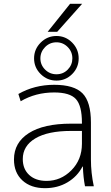

<svg xmlns="http://www.w3.org/2000/svg" viewBox="-20 -973 578 1003"><path d="M263 -530Q367 -530 411 -485.5Q455 -441 455 -333V-140Q455 -70 470 0H424Q415 -46 413 -103H411Q384 -51 332.5 -20.5Q281 10 215 10Q141 10 97 -30.5Q53 -71 53 -140Q53 -228 130.5 -277.5Q208 -327 351 -327H408V-332Q408 -421 376.5 -455.5Q345 -490 263 -490Q166 -490 88 -444L76 -482Q160 -530 263 -530ZM279 -807H229L346 -953H409ZM99 -142Q99 -90 132.5 -59Q166 -28 223 -28Q298 -28 353 -83.5Q408 -139 408 -222V-289H351Q230 -289 164.5 -250Q99 -211 99 -142ZM357 -750.5Q391 -716 391 -668Q391 -620 357 -586Q323 -552 275 -552Q227 -552 192.5 -586Q158 -620 158 -668Q158 -716 192.5 -750.5Q227 -785 275 -785Q323 -785 357 -750.5ZM358 -668Q358 -703 333.5 -727.5Q309 -752 275 -752Q240 -752 215.5 -727Q191 -702 191 -668Q191 -634 215.5 -609.5Q240 -585 275 -585Q310 -585 334 -609.5Q358 -634 358 -668Z"/></svg>

Font: M PLUS 1p Light
Style: Regular
Weight: 300
Version: Version 1.061